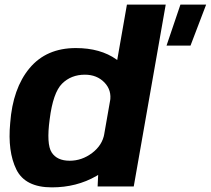

<svg xmlns="http://www.w3.org/2000/svg" viewBox="-20 -805 910 829"><path d="M699 -608H802.5L870 -785H759ZM401.5 0H557.5L695.5 -785H528L405.5 -86ZM204 4Q310.5 4 396 -45Q481.5 -94 492 -154L430.5 -227.5Q422 -178 377.8 -144.5Q333.5 -111 281 -111Q226 -111 203 -147Q180 -183 194.5 -290Q209 -405 248 -443.8Q287 -482.5 346.5 -482.5Q398.5 -482.5 431 -448.8Q463.5 -415 455 -366.5L542 -439Q552.5 -499 483 -548.2Q413.5 -597.5 307.5 -597.5Q180 -597.5 107.5 -510.5Q35 -423.5 24 -273.5Q12.5 -151 50.5 -73.5Q88.5 4 204 4Z"/></svg>

Font: Anybody UltraCondensed Thin
Style: Bold Italic
Weight: 700
Italic angle: -10°
Version: Version 1.111